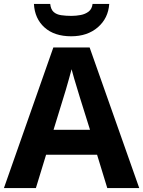

<svg xmlns="http://www.w3.org/2000/svg" viewBox="-20 -959 730 979"><path d="M527 0 475 -170H215L163 0H0L252 -717H437L690 0ZM387 -463Q382 -480 374 -506Q366 -532 358 -559Q350 -586 345 -606Q340 -586 331.5 -556.5Q323 -527 315.5 -500.5Q308 -474 304 -463L253 -297H439ZM537 -939Q532 -866 479 -820Q426 -774 343 -774Q257 -774 207 -819Q157 -864 153 -939H236Q239 -911 253.5 -898Q268 -885 292 -881.5Q316 -878 344 -878Q368 -878 391.5 -882.5Q415 -887 432 -900Q449 -913 452 -939Z"/></svg>

Font: Noto Sans Thaana
Style: Bold
Weight: 700
Designer: David Williams
Foundry: Google Inc.
Version: Version 3.001; ttfautohint (v1.8.4.7-5d5b)